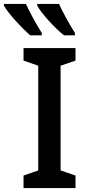

<svg xmlns="http://www.w3.org/2000/svg" viewBox="-86 -959 439 979"><path d="M215 -939H104V-930C124 -892 194 -815 240 -779H296V-791C268 -835 232 -900 215 -939ZM46 -939H-66V-930C-45 -892 26 -815 68 -779H127V-791C98 -837 67 -894 46 -939ZM299 0V-64L223 -90V-624L299 -650V-714H34V-650L109 -624V-90L34 -64V0Z"/></svg>

Font: Noto Sans UI SemiCondensed Medium
Style: Regular
Weight: 500
Width: 4
Designer: Monotype Design Team
Foundry: Monotype Imaging Inc.
Version: Version 1.901